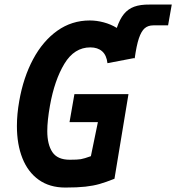

<svg xmlns="http://www.w3.org/2000/svg" viewBox="-20 -827 792 863"><path d="M56 -260.5Q56 -314 66.5 -373Q85 -479 128.8 -560.8Q172.5 -642.5 237.5 -688.8Q302.5 -735 383.5 -735Q414.5 -735 446.2 -726.5Q478 -718 505 -701.5Q518.5 -741.5 537.2 -764.2Q556 -787 583.5 -797Q611 -807 652 -806.5H752L735.5 -713H669Q645.5 -713 630.2 -699.8Q615 -686.5 604.2 -654.5Q593.5 -622.5 585.5 -565L580.5 -565.5L463 -543Q459 -579 439 -596.5Q419 -614 386 -614Q314 -614 269.5 -540.5Q225 -467 204.5 -352Q192.5 -284.5 192.5 -238Q192.5 -177.5 215.5 -143.2Q238.5 -109 293.5 -109Q328.5 -109 343.2 -111.5Q358 -114 388.5 -125L420 -278H292.5L314.5 -404H557.5L494.5 -23.5Q455.5 -8 427.5 0Q399.5 8 363.8 12Q328 16 273.5 16Q203 16 154.2 -18.8Q105.5 -53.5 80.8 -115.8Q56 -178 56 -260.5Z"/></svg>

Font: JuliaMono ExtraBold
Style: Italic
Weight: 800
Italic angle: -9°
Monospace: yes
Designer: cormullion
Foundry: corm
Version: Version 0.057; ttfautohint (v1.8.4)